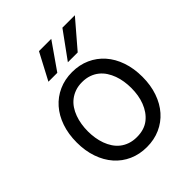

<svg xmlns="http://www.w3.org/2000/svg" viewBox="-212 -883 1021 1021"><g transform="rotate(-45 298.5 -372.5)"><path d="M51.1 -269.9Q51.1 -333.5 69.1 -385.5Q87 -437.5 119.7 -474.6Q152.3 -511.7 197.8 -532.1Q243.3 -552.6 298.3 -552.6Q353.3 -552.6 398.8 -532.1Q444.2 -511.7 476.9 -474.6Q509.6 -437.5 527.5 -385.5Q545.5 -333.5 545.5 -269.9Q545.5 -207 527.5 -155.2Q509.6 -103.3 476.9 -66.2Q444.2 -29.1 398.8 -8.9Q353.3 11.4 298.3 11.4Q243.3 11.4 197.8 -8.9Q152.3 -29.1 119.7 -66.2Q87 -103.3 69.1 -155.2Q51.1 -207 51.1 -269.9ZM298.3 -63.9Q354.4 -63.9 390.6 -92.7Q408.7 -107.2 422.1 -126.4Q435.4 -145.6 444.2 -168.3Q453.1 -191.1 457.4 -216.8Q461.6 -242.5 461.6 -269.9Q461.6 -295.5 457.7 -320.7Q453.8 -345.9 445.5 -368.8Q437.1 -391.7 424.2 -411.6Q411.2 -431.5 393.1 -446Q375 -460.6 351.4 -468.9Q327.8 -477.3 298.3 -477.3Q269.2 -477.3 245.9 -469.1Q222.7 -460.9 204.4 -446.7Q186.1 -432.5 172.9 -412.8Q159.8 -393.1 151.5 -370.2Q143.1 -347.3 139 -321.7Q134.9 -296.2 134.9 -269.9Q134.9 -244.7 138.8 -219.5Q142.8 -194.2 151.1 -171.3Q159.4 -148.4 172.4 -128.7Q185.4 -109 203.5 -94.6Q221.6 -80.3 245.2 -72.1Q268.8 -63.9 298.3 -63.9ZM319.6 -605.1 429 -755.7H522.7L393.5 -605.1ZM173.3 -605.1 252.8 -755.7H345.2L240.1 -605.1Z"/></g></svg>

Font: Inter P
Style: Regular
Weight: 400
Designer: Rasmus Andersson
Foundry: rsms
Version: Version 3.018;git-588b23468